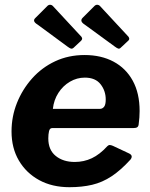

<svg xmlns="http://www.w3.org/2000/svg" viewBox="-20 -769 626 799"><path d="M269 10Q197 10 143 -19.5Q89 -49 58.5 -101Q28 -153 28 -222Q28 -284 50.5 -340.5Q73 -397 113.5 -442.5Q154 -488 209.5 -514Q265 -540 332 -540Q401 -540 452.5 -512.5Q504 -485 532.5 -433Q561 -381 561 -307Q561 -294 560 -280Q559 -266 557 -251Q556 -243 551 -239.5Q546 -236 534 -236H197Q187 -236 184 -223Q181 -210 181 -193Q181 -145 212 -120Q243 -95 291 -95Q329 -95 362 -110.5Q395 -126 427 -161Q432 -166 437.5 -165.5Q443 -165 450 -162L516 -131Q536 -122 523 -105Q483 -61 444.5 -35.5Q406 -10 363.5 0Q321 10 269 10ZM396 -316Q406 -316 413 -324.5Q420 -333 420 -355Q420 -391 398.5 -418.5Q377 -446 333 -446Q300 -446 271 -429Q242 -412 223 -382.5Q204 -353 200 -316ZM178 -745Q184 -750 190.5 -749Q197 -748 200 -744L316 -619Q320 -616 321.5 -610.5Q323 -605 317 -599L286 -570Q280 -565 274.5 -567Q269 -569 261 -575L136 -667Q113 -681 127 -694ZM374 -745Q380 -750 386.5 -749Q393 -748 396 -744L512 -619Q516 -616 517.5 -610Q519 -604 513 -599L482 -570Q477 -565 471.5 -567Q466 -569 458 -575L332 -667Q310 -681 324 -695Z"/></svg>

Font: Libre Franklin Thin
Style: Bold Italic
Weight: 700
Italic angle: -8°
Version: Version 3.000